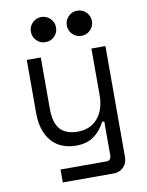

<svg xmlns="http://www.w3.org/2000/svg" viewBox="-98 -783 808 1053"><g transform="rotate(-10 306.0 -257.0)"><path d="M447 -90H435Q411 -42 372 -14Q333 14 273 14Q232 14 197.5 0.5Q163 -13 138.5 -40Q114 -67 100.5 -107Q87 -147 87 -200V-496H165V-210Q165 -132 197 -96Q229 -60 295 -60Q366 -60 406.5 -108.5Q447 -157 447 -238V-496H525V122Q525 156 503.5 178Q482 200 448 200H165V128H420Q447 128 447 98ZM136 -644Q136 -673 156.5 -693.5Q177 -714 206 -714Q235 -714 255.5 -693.5Q276 -673 276 -644Q276 -615 255.5 -594.5Q235 -574 206 -574Q177 -574 156.5 -594.5Q136 -615 136 -644ZM336 -644Q336 -673 356.5 -693.5Q377 -714 406 -714Q435 -714 455.5 -693.5Q476 -673 476 -644Q476 -615 455.5 -594.5Q435 -574 406 -574Q377 -574 356.5 -594.5Q336 -615 336 -644Z"/></g></svg>

Font: Space Mono
Style: Regular
Weight: 400
Monospace: yes
Designer: Colophon Foundry / Benjamin Critton
Foundry: Colophon Foundry
Version: Version 1.000;PS 1.003;hotconv 1.0.81;makeotf.lib2.5.63406